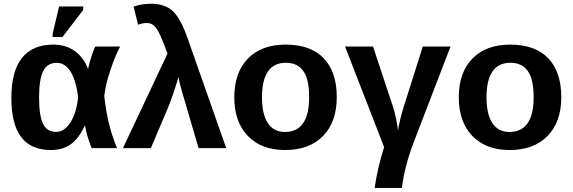

<svg xmlns="http://www.w3.org/2000/svg" viewBox="-20 -770 2977 998"><path d="M419.9 -115.7Q389.6 -49.8 347.7 -20Q305.7 9.8 244.6 9.8Q141.1 9.8 90.1 -57.4Q39.1 -124.5 39.1 -261.7Q39.1 -400.4 94.5 -469.2Q149.9 -538.1 257.3 -538.1Q321.3 -538.1 367.4 -505.6Q413.6 -473.1 437 -413.6H438.5Q450.7 -474.1 475.1 -528.3H604.5Q580.1 -483.9 554 -405.8Q527.8 -327.6 522 -271.5Q537.6 -120.6 588.4 0H456.5Q432.6 -58.6 421.9 -115.7ZM183.1 -263.2Q183.1 -167.5 203.9 -126Q224.6 -84.5 271.5 -84.5Q314.9 -84.5 346.2 -133.8Q377.4 -183.1 386.2 -264.6Q375.5 -351.6 346.9 -397.5Q318.4 -443.4 275.4 -443.4Q225.6 -443.4 204.3 -399.9Q183.1 -356.4 183.1 -263.2ZM253.4 -577.6V-593.8L287.1 -736.3H412.6V-718.3L304.7 -577.6Z M1155.8 0H1012.2Q937 -255.4 923.8 -301.5Q910.6 -347.7 907.7 -370.6Q900.4 -342.3 882.6 -289.6Q864.7 -236.8 853 -209.5L764.2 0H619.1L850.6 -491.2Q828.6 -553.2 812.3 -587.9Q795.9 -622.6 780.5 -636.5Q765.1 -650.4 743.2 -650.4Q719.7 -650.4 697.8 -641.1L674.3 -735.8Q715.8 -750.5 765.6 -750.5Q837.9 -750.5 878.9 -711.7Q919.9 -672.9 956.5 -567.4Z M1730.5 -264.6Q1730.5 -136.2 1659.2 -63.2Q1587.9 9.8 1461.9 9.8Q1338.4 9.8 1268.1 -63.5Q1197.8 -136.7 1197.8 -264.6Q1197.8 -392.1 1268.1 -465.1Q1338.4 -538.1 1464.8 -538.1Q1594.2 -538.1 1662.4 -467.5Q1730.5 -397 1730.5 -264.6ZM1586.9 -264.6Q1586.9 -358.9 1556.2 -401.4Q1525.4 -443.8 1466.8 -443.8Q1341.8 -443.8 1341.8 -264.6Q1341.8 -176.3 1372.3 -130.1Q1402.8 -84 1460.4 -84Q1586.9 -84 1586.9 -264.6Z M1773.4 -528.3H1918.9L2022.5 -215.8Q2029.3 -195.3 2038.6 -153.6Q2047.9 -111.8 2048.8 -91.8Q2051.8 -114.3 2061.3 -153.1Q2070.8 -191.9 2079.6 -218.3L2177.7 -528.3H2321.8L2128.9 -26.4Q2083.5 92.3 2068.8 207H1927.2Q1943.4 99.1 1976.6 -5.4Z M2897.5 -264.6Q2897.5 -136.2 2826.2 -63.2Q2754.9 9.8 2628.9 9.8Q2505.4 9.8 2435.1 -63.5Q2364.7 -136.7 2364.7 -264.6Q2364.7 -392.1 2435.1 -465.1Q2505.4 -538.1 2631.8 -538.1Q2761.2 -538.1 2829.3 -467.5Q2897.5 -397 2897.5 -264.6ZM2753.9 -264.6Q2753.9 -358.9 2723.1 -401.4Q2692.4 -443.8 2633.8 -443.8Q2508.8 -443.8 2508.8 -264.6Q2508.8 -176.3 2539.3 -130.1Q2569.8 -84 2627.4 -84Q2753.9 -84 2753.9 -264.6Z"/></svg>

Font: Liberation Sans
Style: Bold
Weight: 700
Designer: Steve Matteson
Foundry: Ascender Corporation
Version: Version 2.1.5